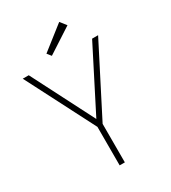

<svg xmlns="http://www.w3.org/2000/svg" viewBox="-199 -926 912 1026"><g transform="rotate(-30 256.5 -413.0)"><path d="M230.5 -237.5 13.5 -660H50.5L246.5 -277L441.5 -660H478.5L262.5 -237.5V0H230.5ZM209.5 -688 190 -712.5 334 -825.5 363.5 -788Z"/></g></svg>

Font: League Spartan Extralight
Style: Regular
Weight: 200
Foundry: The League of Moveable Type
Version: Version 2.300; ttfautohint (v1.8.3)